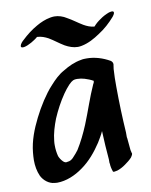

<svg xmlns="http://www.w3.org/2000/svg" viewBox="-82 -761 657 838"><g transform="rotate(-10 247.0 -341.5)"><path d="M443 -68 438 -121C438 -123 437 -124 437 -126V-147C435 -180 433 -213 432 -246C431 -281 430 -316 430 -350C430 -377 430 -403 432 -429L435 -450C435 -458 430 -463 426 -466C395 -484 359 -495 324 -495C316 -495 307 -495 299 -493C269 -488 243 -476 217 -460C193 -447 174 -428 155 -407C138 -389 123 -368 109 -347C94 -324 81 -301 69 -277C46 -231 27 -183 22 -131C21 -120 20 -108 20 -97C20 -73 24 -48 34 -26C45 -4 67 14 92 16C96 16 99 17 103 17C144 17 185 -1 218 -25C255 -51 284 -86 309 -124C318 -139 328 -155 335 -171C337 -128 339 -86 343 -44V-28C343 -27 344 -26 344 -25C344 -14 347 -1 351 10C351 12 353 13 356 13C361 13 370 10 372 10C384 6 397 -1 408 -9C419 -17 430 -25 439 -35C439 -36 447 -45 447 -51C447 -52 447 -54 446 -55ZM267 -211C252 -175 235 -140 215 -108C208 -99 201 -90 193 -82C191 -79 187 -76 184 -73L179 -70C178 -69 177 -68 175 -68C173 -67 171 -66 169 -66L157 -64C156 -64 154 -65 153 -65C150 -66 147 -68 144 -71C137 -78 131 -87 127 -97C123 -113 121 -129 121 -145C121 -152 121 -158 122 -165C125 -197 135 -229 147 -260C162 -295 180 -329 202 -361C210 -373 220 -385 230 -396L241 -406L246 -409C248 -410 248 -411 249 -411L255 -413C260 -414 263 -414 268 -414C278 -414 290 -412 300 -409C313 -405 326 -400 338 -393C337 -391 336 -388 336 -385L333 -380C308 -325 290 -267 267 -211ZM475 -675C474 -677 471 -678 468 -678C463 -678 456 -676 453 -675C440 -670 426 -663 414 -654C402 -646 391 -637 382 -626C365 -627 349 -634 335 -642C313 -655 293 -671 271 -683C254 -694 235 -700 216 -700C210 -700 204 -699 198 -698C176 -694 155 -685 136 -674C111 -660 88 -642 68 -623C61 -617 52 -608 50 -598C50 -592 54 -591 58 -591H63C75 -593 87 -599 98 -605C108 -611 118 -617 127 -625C146 -624 161 -618 176 -610C198 -597 217 -581 239 -568C257 -558 276 -551 296 -551C302 -551 307 -552 313 -553C343 -559 370 -574 395 -591C422 -608 446 -630 467 -654C469 -657 476 -665 476 -671C476 -672 476 -674 475 -675Z"/></g></svg>

Font: Petaluma Script
Style: Regular
Weight: 400
Designer: Daniel Spreadbury
Foundry: Steinberg Media Technologies GmbH
Version: Version 1.10